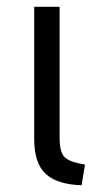

<svg xmlns="http://www.w3.org/2000/svg" viewBox="-20 -538 299 567"><path d="M221 9Q150 7 115.5 -24Q81 -55 81 -128V-518H156V-132Q156 -85 173.5 -71.5Q191 -58 231 -52Z"/></svg>

Font: Ubuntu Sans
Style: Regular
Weight: 400
Designer: Dalton Maag Ltd
Foundry: Dalton Maag Ltd
Version: Version 1.006; ttfautohint (v1.8.4.7-5d5b)